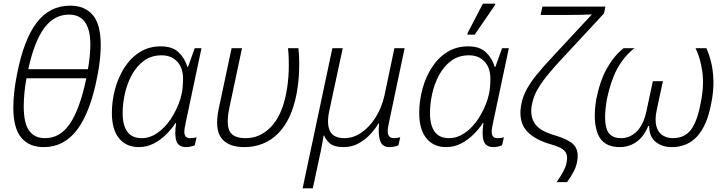

<svg xmlns="http://www.w3.org/2000/svg" viewBox="-20 -796 3975 1052"><path d="M53 -206Q53 -246 58 -292.5Q63 -339 73 -388Q110 -579 181 -672Q252 -765 365 -765Q444 -765 488 -714Q532 -663 532 -548Q532 -513 527.5 -469.5Q523 -426 513 -377Q476 -184 404 -87Q332 10 220 10Q139 10 96 -42.5Q53 -95 53 -206ZM135 -417H462Q468 -453 471.5 -487.5Q475 -522 475 -551Q475 -716 358 -716Q277 -716 222.5 -642.5Q168 -569 135 -417ZM110 -213Q110 -123 139 -81Q168 -39 227 -39Q310 -39 364 -119.5Q418 -200 453 -367H125Q117 -323 113.5 -284.5Q110 -246 110 -213Z M740 10Q672 10 632.5 -38Q593 -86 593 -177Q593 -243 610.5 -308Q628 -373 662 -426Q696 -479 746 -510.5Q796 -542 861 -542Q924 -542 958 -510Q992 -478 1007 -429H1010L1047 -532H1084L998 -126Q995 -111 992.5 -98Q990 -85 990 -74Q990 -58 997 -48.5Q1004 -39 1023 -39Q1030 -39 1039 -40Q1048 -41 1057 -44L1047 0Q1039 4 1025 7Q1011 10 1000 10Q958 10 946.5 -23Q935 -56 945 -122H942Q921 -90 890.5 -59.5Q860 -29 822 -9.5Q784 10 740 10ZM757 -39Q801 -39 842.5 -67.5Q884 -96 916.5 -145Q949 -194 968 -253Q978 -286 980.5 -315Q983 -344 983 -363Q983 -425 950.5 -459Q918 -493 866 -493Q809 -493 768.5 -463Q728 -433 702 -385Q676 -337 664 -282Q652 -227 652 -177Q652 -110 677.5 -74.5Q703 -39 757 -39Z M1318 10Q1230 10 1192.5 -40Q1155 -90 1179 -203L1249 -532H1306L1237 -207Q1218 -116 1238 -77.5Q1258 -39 1326 -39Q1405 -39 1464.5 -100.5Q1524 -162 1548 -284Q1560 -345 1562 -411.5Q1564 -478 1558 -532H1615Q1621 -478 1619 -412.5Q1617 -347 1605 -282Q1577 -137 1502.5 -63.5Q1428 10 1318 10Z M1638 236 1801 -532H1858L1784 -188Q1769 -116 1788 -77.5Q1807 -39 1868 -39Q1916 -39 1960.5 -69.5Q2005 -100 2038.5 -153.5Q2072 -207 2087 -275L2141 -532H2197L2110 -119Q2100 -73 2108 -56Q2116 -39 2138 -39Q2147 -39 2156 -40.5Q2165 -42 2173 -44L2163 0Q2155 4 2141 7Q2127 10 2114 10Q2075 10 2063 -24Q2051 -58 2057 -119H2053Q2037 -91 2009.5 -61Q1982 -31 1945 -10.5Q1908 10 1863 10Q1814 10 1791 -7.5Q1768 -25 1756 -53H1753Q1751 -38 1747 -17Q1743 4 1738 30L1694 236Z M2424 10Q2356 10 2316.5 -38Q2277 -86 2277 -177Q2277 -243 2294.5 -308Q2312 -373 2346 -426Q2380 -479 2430 -510.5Q2480 -542 2545 -542Q2608 -542 2642 -510Q2676 -478 2691 -429H2694L2731 -532H2768L2682 -126Q2679 -111 2676.5 -98Q2674 -85 2674 -74Q2674 -58 2681 -48.5Q2688 -39 2707 -39Q2714 -39 2723 -40Q2732 -41 2741 -44L2731 0Q2723 4 2709 7Q2695 10 2684 10Q2642 10 2630.5 -23Q2619 -56 2629 -122H2626Q2605 -90 2574.5 -59.5Q2544 -29 2506 -9.5Q2468 10 2424 10ZM2441 -39Q2485 -39 2526.5 -67.5Q2568 -96 2600.5 -145Q2633 -194 2652 -253Q2662 -286 2664.5 -315Q2667 -344 2667 -363Q2667 -425 2634.5 -459Q2602 -493 2550 -493Q2493 -493 2452.5 -463Q2412 -433 2386 -385Q2360 -337 2348 -282Q2336 -227 2336 -177Q2336 -110 2361.5 -74.5Q2387 -39 2441 -39ZM2541 -606 2542 -615 2626 -776H2694L2692 -768L2581 -606Z M3030 202Q3051 172 3068 140Q3085 108 3087 76Q3089 47 3072 29Q3055 11 2999 -5Q2914 -29 2870.5 -73.5Q2827 -118 2832 -193Q2836 -245 2858 -291Q2880 -337 2919.5 -385.5Q2959 -434 3015 -493L3223 -717Q3204 -716 3167.5 -715Q3131 -714 3092 -714H2942L2952 -760H3297L3290 -723L3046 -460Q2987 -396 2954 -350.5Q2921 -305 2907.5 -269Q2894 -233 2891 -197Q2888 -147 2916 -111.5Q2944 -76 3022 -54Q3094 -32 3121 -5.5Q3148 21 3145 68Q3142 107 3125.5 139.5Q3109 172 3087 202Z M3376 10Q3285 10 3256 -61Q3227 -132 3247 -252Q3268 -356 3306.5 -423.5Q3345 -491 3397 -532H3456Q3396 -484 3360.5 -416.5Q3325 -349 3305 -251Q3287 -147 3303 -93Q3319 -39 3383 -39Q3432 -39 3469.5 -76.5Q3507 -114 3523 -192L3557 -351H3612L3578 -192Q3567 -138 3576.5 -104Q3586 -70 3610.5 -54.5Q3635 -39 3666 -39Q3730 -39 3765 -84Q3800 -129 3819 -231Q3839 -327 3828 -404Q3817 -481 3791 -532H3850Q3864 -503 3875.5 -458.5Q3887 -414 3889 -356.5Q3891 -299 3877 -230Q3833 10 3661 10Q3608 10 3572.5 -18.5Q3537 -47 3537 -106H3532Q3508 -47 3467 -18.5Q3426 10 3376 10Z"/></svg>

Font: Noto Sans Light
Style: Italic
Weight: 300
Italic angle: -12°
Designer: Monotype Design Team
Foundry: Monotype Imaging Inc.
Version: Version 2.013; ttfautohint (v1.8.4.7-5d5b)